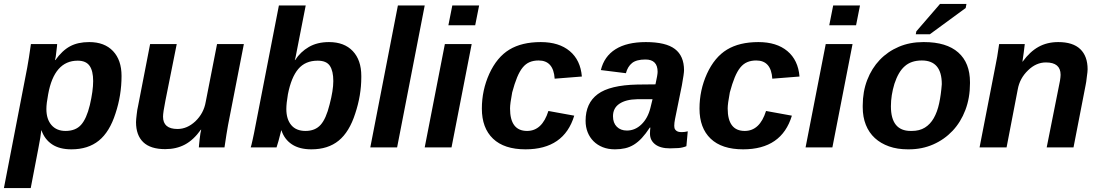

<svg xmlns="http://www.w3.org/2000/svg" viewBox="-42 -753 5619 981"><path d="M355 -443Q235 -443 204 -271Q195 -224 195 -196Q195 -144 221 -114Q247 -84 293 -84Q344 -84 372 -115Q400 -146 417 -216Q434 -289 434 -339Q434 -391 415.5 -417Q397 -443 355 -443ZM241 -446Q276 -495 316 -516.5Q356 -538 414 -538Q492 -538 535.5 -492Q579 -446 579 -365Q579 -266 548 -173Q518 -79 463 -34.5Q408 10 323 10Q262 10 224 -15.5Q186 -41 170 -87H169Q166 -56 154 5L115 208H-22L97 -407L106 -460L116 -528H250Q250 -524 249 -515Q248 -506 246 -490Q243 -458 239 -446Z M861 -528 803 -238Q791 -178 791 -157Q791 -94 865 -94Q914 -94 956 -133Q999 -174 1009 -232L1067 -528H1204L1123 -113Q1116 -75 1105 0H974Q974 -2 975 -12Q976 -22 978 -41Q980 -60 982 -72Q984 -84 986 -90H984Q947 -38 903 -14.5Q859 9 802 9Q727 9 690 -26.5Q653 -62 653 -129Q653 -135 654 -146Q655 -157 656.5 -169Q658 -181 659.5 -192Q661 -203 663 -209L725 -528Z M1639 -538Q1717 -538 1760.5 -492Q1804 -446 1804 -365V-358Q1804 -266 1773 -173Q1743 -79 1688.5 -34.5Q1634 10 1549 10Q1488 10 1449.5 -15.5Q1411 -41 1396 -87H1395L1381 -33L1371 0H1239Q1240 -3 1243 -14Q1246 -25 1249 -40Q1252 -55 1256 -73Q1260 -91 1263 -109L1383 -725H1520L1479 -516Q1466 -446 1464 -446H1466Q1493 -488 1536 -513Q1579 -538 1639 -538ZM1581 -443Q1518 -443 1482 -400.5Q1446 -358 1429 -271Q1425 -248 1423 -229Q1421 -210 1421 -196Q1421 -144 1446 -114Q1471 -84 1519 -84Q1568 -84 1596 -115Q1624 -146 1642 -219Q1661 -291 1661 -339Q1661 -390 1643.5 -416.5Q1626 -443 1581 -443Z M1850 0 1991 -725H2128L1987 0Z M2249 -624 2269 -725H2406L2386 -624ZM2128 0 2231 -528H2368L2265 0Z M2651 -84Q2728 -84 2760 -186L2892 -162Q2840 10 2643 10Q2534 10 2477 -44.5Q2420 -99 2420 -198Q2420 -292 2458 -376Q2497 -461 2560.5 -499.5Q2624 -538 2721 -538Q2814 -538 2869 -492Q2924 -446 2931 -362L2792 -351Q2786 -444 2710 -444Q2684 -444 2664 -435.5Q2644 -427 2628.5 -408Q2613 -389 2600 -357.5Q2587 -326 2575 -281Q2564 -223 2564 -199Q2564 -84 2651 -84Z M3381 5Q3332 5 3305.5 -15.5Q3279 -36 3279 -70Q3279 -79 3279.5 -86.5Q3280 -94 3281 -101H3278Q3257 -69 3237.5 -48Q3218 -27 3197 -14Q3176 -1 3152 4.5Q3128 10 3100 10Q3065 10 3037.5 -1Q3010 -12 2990.5 -31.5Q2971 -51 2960.5 -77.5Q2950 -104 2950 -136Q2950 -226 3012 -272Q3074 -318 3214 -321L3307 -322Q3318 -371 3318 -386Q3318 -449 3256 -449Q3210 -449 3187.5 -431Q3165 -413 3156 -379L3028 -395Q3045 -465 3103 -501.5Q3161 -538 3258 -538Q3360 -538 3406.5 -502.5Q3453 -467 3453 -394Q3453 -378 3442 -317L3407 -145Q3403 -125 3403 -110Q3403 -98 3407.5 -91.5Q3412 -85 3418.5 -82Q3425 -79 3431.5 -78.5Q3438 -78 3442 -78Q3457 -78 3472 -82L3465 -6Q3445 2 3424 3.5Q3403 5 3381 5ZM3292 -246H3213Q3156 -245 3123 -223Q3090 -201 3090 -159Q3090 -125 3109.5 -105.5Q3129 -86 3161 -86Q3203 -86 3235.5 -117.5Q3268 -149 3281 -201Z M3763 -84Q3840 -84 3872 -186L4004 -162Q3952 10 3755 10Q3646 10 3589 -44.5Q3532 -99 3532 -198Q3532 -292 3570 -376Q3609 -461 3672.5 -499.5Q3736 -538 3833 -538Q3926 -538 3981 -492Q4036 -446 4043 -362L3904 -351Q3898 -444 3822 -444Q3796 -444 3776 -435.5Q3756 -427 3740.5 -408Q3725 -389 3712 -357.5Q3699 -326 3687 -281Q3676 -223 3676 -199Q3676 -84 3763 -84Z M4195 -624 4215 -725H4352L4332 -624ZM4074 0 4177 -528H4314L4211 0Z M4914 -327Q4914 -253 4890.5 -191Q4867 -129 4825 -84.5Q4783 -40 4726 -15Q4669 10 4602 10H4596Q4543 10 4500.5 -5Q4458 -20 4428 -47.5Q4398 -75 4382 -115Q4366 -155 4366 -205V-214Q4366 -285 4389 -344.5Q4412 -404 4453 -447Q4494 -490 4550.5 -514Q4607 -538 4675 -538H4679Q4794 -538 4854 -485Q4914 -432 4914 -333ZM4770 -323Q4770 -444 4668 -444Q4613 -444 4580 -414Q4548 -386 4528 -325Q4510 -266 4510 -210Q4510 -84 4611 -84H4617Q4656 -84 4683.5 -101Q4711 -118 4729 -149.5Q4747 -181 4756.5 -225Q4766 -269 4770 -323ZM4637 -578 4640 -593 4761 -733H4896L4892 -712L4709 -578Z M5306 0 5364 -291Q5377 -349 5377 -371Q5377 -434 5302 -434Q5252 -434 5211 -394Q5168 -353 5158 -296L5101 0H4963L5044 -416Q5048 -435 5053 -463Q5058 -491 5063 -528H5194Q5194 -526 5192.5 -516Q5191 -506 5189 -487L5182 -438H5183Q5220 -489 5264 -513.5Q5308 -538 5365 -538Q5440 -538 5477.5 -502Q5515 -466 5515 -399Q5515 -393 5514 -383.5Q5513 -374 5511 -360Q5508 -332 5505 -319L5443 0Z"/></svg>

Font: Libra Sans Modern
Style: Bold Italic
Weight: 700
Italic angle: -12°
Foundry: Stefan Peev, Context Ltd
Version: Version 1.000